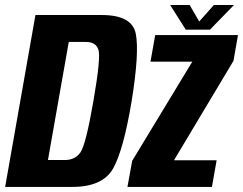

<svg xmlns="http://www.w3.org/2000/svg" viewBox="-46 -734 954 754"><path d="M-25.8 0H238.1Q357.4 0 398.3 -72.5Q439.1 -145.1 471.2 -338.2Q501.9 -529.1 487.1 -602Q472.4 -675 353.5 -675H93.2ZM142.3 -105.7 224.1 -569.3H291.4Q330.3 -569.3 340.5 -539Q350.6 -508.8 321 -338.2Q291.3 -166.3 270.1 -136Q248.9 -105.7 210.1 -105.7ZM454.5 0H786.3L804.7 -104.6H637.5L638.5 -106.7L870.9 -495.1L888.6 -596.4H563.5L545 -491.7H709.4L708.9 -491.4L473.1 -102.4ZM683.5 -617.5H778.6L872.8 -714.3H793.9L736.3 -649.5L698.9 -714.3H622.3Z"/></svg>

Font: Anybody Thin Condensed
Style: Italic
Weight: 100
Width: 3
Italic angle: -10°
Version: Version 1.113;gftools[0.9.25]